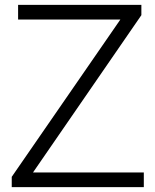

<svg xmlns="http://www.w3.org/2000/svg" viewBox="-20 -765 635 785"><path d="M28 -42 472 -685H54V-745H558V-703L115 -60H568V0H28Z"/></svg>

Font: Eudoxus Sans Light
Style: Regular
Weight: 300
Designer: Stijn de Vries
Foundry: tokotype
Version: Version 2.005